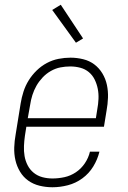

<svg xmlns="http://www.w3.org/2000/svg" viewBox="-20 -781 540 809"><path d="M201 8Q173 8 146.5 1.5Q120 -5 99 -20Q78 -35 64.5 -57.5Q51 -80 45 -106Q39 -132 40 -160Q41 -188 46 -215L67 -345Q71 -370 79 -395Q87 -420 101 -442.5Q115 -465 134.5 -484Q154 -503 177.5 -515.5Q201 -528 226.5 -533Q252 -538 277 -538Q304 -538 330.5 -531.5Q357 -525 377.5 -509.5Q398 -494 411.5 -471.5Q425 -449 430.5 -423Q436 -397 435 -369.5Q434 -342 429 -315L418 -247H91L85 -209Q82 -188 81 -166Q80 -144 83.5 -123.5Q87 -103 96.5 -84.5Q106 -66 122 -53Q138 -40 158.5 -34.5Q179 -29 201 -29Q226 -29 251.5 -34.5Q277 -40 299.5 -55Q322 -70 337.5 -93Q353 -116 359 -142H399Q391 -109 373 -79.5Q355 -50 327 -29.5Q299 -9 266 -0.5Q233 8 201 8ZM384 -283 390 -321Q394 -342 395 -364Q396 -386 392 -406.5Q388 -427 379 -445.5Q370 -464 354.5 -477Q339 -490 318.5 -495.5Q298 -501 276 -501Q255 -501 234.5 -497Q214 -493 194.5 -482Q175 -471 159.5 -454.5Q144 -438 133.5 -419.5Q123 -401 116.5 -380.5Q110 -360 107 -339L97 -283ZM300 -601 200 -739 236 -761 330 -619Z"/></svg>

Font: Iosevka Slab XLtObl
Style: Regular
Weight: 200
Italic angle: -9°
Monospace: yes
Designer: Belleve Invis
Foundry: Belleve Invis
Version: Version 11.1.1; ttfautohint (v1.8.3)